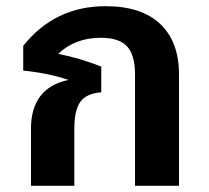

<svg xmlns="http://www.w3.org/2000/svg" viewBox="-20 -600 675 620"><path d="M321 -580Q437 -580 497.5 -522.5Q558 -465 558 -360V0H416V-360Q416 -422 390.5 -450Q365 -478 306 -478Q222 -478 168 -426Q236 -413 307 -385V-302Q258 -298 239 -270.5Q220 -243 220 -184V0H80V-184Q80 -316 201 -342Q136 -364 55 -372V-452Q157 -580 321 -580Z"/></svg>

Font: FiraGO SemiBold
Style: Regular
Weight: 600
Designer: bBox Type
Foundry: bBox Type GmbH
Version: Version 1.001;PS 001.001;hotconv 1.0.88;makeotf.lib2.5.64775